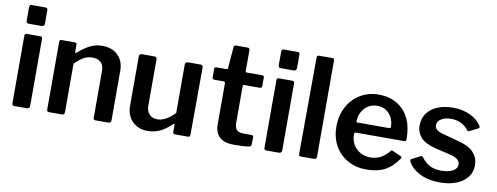

<svg xmlns="http://www.w3.org/2000/svg" viewBox="-62 -1061 3598 1390"><g transform="rotate(10 1737.0 -366.0)"><path d="M195 -628Q195 -616 189.5 -610.5Q184 -605 171 -605H80Q69 -605 65 -610Q61 -615 61 -625V-723Q61 -742 77 -742H180Q187 -742 191 -737.5Q195 -733 195 -725ZM193 -22Q193 -10 187.5 -5Q182 0 169 0H82Q71 0 67 -4Q63 -8 63 -18V-513Q63 -530 78 -530H179Q193 -530 193 -514Z M319 -18V-513Q319 -530 333 -530H433Q446 -530 446 -515V-463Q446 -457 449 -456Q452 -455 457 -459Q504 -500 544.5 -520Q585 -540 632 -540Q706 -540 748.5 -497.5Q791 -455 791 -385V-21Q791 0 770 0H678Q668 0 664.5 -4Q661 -8 661 -18V-362Q661 -401 639.5 -422.5Q618 -444 577 -444Q542 -444 513.5 -428Q485 -412 449 -376V-20Q449 -9 444 -4.5Q439 0 426 0H337Q327 0 323 -4Q319 -8 319 -18Z M1243 -154V-510Q1243 -530 1266 -530H1356Q1374 -530 1374 -511L1372 -16Q1372 0 1358 0H1260Q1246 0 1246 -15V-68Q1246 -73 1243 -74Q1240 -75 1236 -71Q1190 -27 1148.5 -8.5Q1107 10 1060 10Q992 10 948.5 -33Q905 -76 905 -148V-509Q905 -530 926 -530H1018Q1027 -530 1031 -525.5Q1035 -521 1035 -511V-170Q1035 -131 1057 -108Q1079 -85 1116 -85Q1177 -85 1243 -154Z M1693 -439Q1683 -439 1683 -428V-161Q1683 -123 1698.5 -107.5Q1714 -92 1749 -92H1808Q1814 -92 1818 -88Q1822 -84 1822 -78L1821 -26Q1821 -9 1802 -6Q1766 0 1692 0Q1624 0 1588.5 -31.5Q1553 -63 1553 -127V-426Q1553 -439 1541 -439H1474Q1458 -439 1458 -454V-517Q1458 -530 1473 -530H1547Q1556 -530 1556 -540L1569 -694Q1570 -703 1573 -706.5Q1576 -710 1583 -710H1672Q1678 -710 1682 -705.5Q1686 -701 1686 -693V-540Q1686 -531 1695 -531H1808Q1823 -531 1823 -517V-454Q1823 -439 1806 -439Z M2048 -628Q2048 -616 2042.5 -610.5Q2037 -605 2024 -605H1933Q1922 -605 1918 -610Q1914 -615 1914 -625V-723Q1914 -742 1930 -742H2033Q2040 -742 2044 -737.5Q2048 -733 2048 -725ZM2046 -22Q2046 -10 2040.5 -5Q2035 0 2022 0H1935Q1924 0 1920 -4Q1916 -8 1916 -18V-513Q1916 -530 1931 -530H2032Q2046 -530 2046 -514Z M2302 -22Q2302 -9 2297 -4.5Q2292 0 2279 0H2191Q2180 0 2175.5 -4Q2171 -8 2171 -18L2174 -725Q2174 -742 2189 -742H2288Q2302 -742 2302 -726Z M2682 -81Q2723 -81 2756.5 -98.5Q2790 -116 2820 -153Q2825 -158 2828 -158Q2831 -158 2837 -155L2898 -128Q2905 -125 2905 -119Q2905 -116 2901 -110Q2856 -45 2801.5 -17.5Q2747 10 2667 10Q2591 10 2530.5 -24Q2470 -58 2436 -119Q2402 -180 2402 -258Q2402 -342 2437 -406Q2472 -470 2532 -505Q2592 -540 2665 -540Q2740 -540 2797.5 -507Q2855 -474 2886.5 -411.5Q2918 -349 2918 -263V-259Q2918 -249 2915 -245Q2912 -241 2902 -240H2548Q2537 -240 2537 -224Q2537 -183 2556 -150.5Q2575 -118 2608.5 -99.5Q2642 -81 2682 -81ZM2774 -314Q2784 -314 2787.5 -316.5Q2791 -319 2791 -328Q2791 -360 2777 -390Q2763 -420 2735.5 -439Q2708 -458 2670 -458Q2611 -458 2574.5 -416.5Q2538 -375 2539 -314Z M3211 -458Q3167 -458 3138.5 -440Q3110 -422 3110 -393Q3110 -376 3124 -362.5Q3138 -349 3175 -339L3294 -307Q3369 -288 3404 -249Q3439 -210 3439 -156Q3439 -105 3409.5 -67.5Q3380 -30 3327.5 -10Q3275 10 3208 10Q3125 10 3063 -20.5Q3001 -51 2975 -100Q2971 -108 2971 -111Q2971 -117 2977 -121L3036 -151Q3043 -155 3048 -155Q3052 -155 3057 -150Q3081 -116 3115.5 -96Q3150 -76 3205 -76Q3256 -76 3288.5 -93.5Q3321 -111 3321 -142Q3321 -163 3303.5 -177.5Q3286 -192 3243 -203L3141 -227Q3065 -245 3029.5 -281Q2994 -317 2994 -373Q2994 -422 3020.5 -460Q3047 -498 3096.5 -519Q3146 -540 3212 -540Q3283 -540 3338 -513.5Q3393 -487 3419 -446Q3424 -438 3424 -433Q3424 -428 3419 -425L3357 -394Q3351 -392 3350 -392Q3342 -392 3337 -399Q3317 -426 3285 -442Q3253 -458 3211 -458Z"/></g></svg>

Font: n
Style: Regular
Weight: 600
Designer: Pablo Impallari, Rodrigo Fuenzalida
Foundry: Impallari Type
Version: Version 1.002; ttfautohint (v1.5)